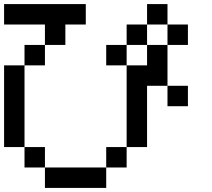

<svg xmlns="http://www.w3.org/2000/svg" viewBox="-20 -920 1040 940"><path d="M0 -200V-600H100V-200ZM0 -800V-900H400V-800H300V-700H200V-800ZM900 -500V-400H800V-500ZM900 -700H800V-800H900ZM200 -200V-100H100V-200ZM200 -100H500V0H200ZM200 -700V-600H100V-700ZM600 -200V-100H500V-200ZM600 -700V-600H500V-700ZM600 -600H700V-700H800V-500H700V-200H600ZM600 -800H700V-700H600ZM800 -900V-800H700V-900Z"/></svg>

Font: Galmuri9 Regular
Style: Regular
Weight: 400
Designer: Lee Minseo (quiple)
Version: Version 2.399;hotconv 1.1.1;makeotfexe 2.6.0 DEVELOPMENT